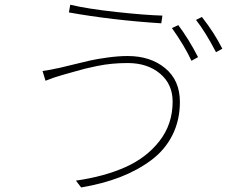

<svg xmlns="http://www.w3.org/2000/svg" viewBox="-20 -781 1040 826"><path d="M719.7 -660.2 747.1 -672.9Q793 -611.3 832 -535.2L803.7 -519.5Q774.4 -583 719.7 -660.2ZM823.2 -695.3 848.6 -708Q902.3 -639.6 936.5 -571.3L909.2 -556.6Q863.3 -644.5 823.2 -695.3ZM722.7 -343.8Q722.7 -418.9 668.5 -464.4Q614.3 -509.8 529.3 -509.8Q495.1 -509.8 462.9 -506.8Q430.7 -503.9 395.5 -496.6Q360.4 -489.3 343.3 -484.9Q326.2 -480.5 288.6 -469.7Q251 -459 247.1 -458Q214.8 -449.2 175.8 -433.6L163.1 -475.6Q180.7 -477.5 237.3 -489.3Q246.1 -491.2 293.5 -502.9Q340.8 -514.6 369.1 -521Q397.5 -527.3 443.8 -533.7Q490.2 -540 529.3 -540Q627 -540 690.4 -487.8Q753.9 -435.5 753.9 -342.8Q753.9 -263.7 721.7 -199.7Q689.5 -135.7 630.4 -91.8Q571.3 -47.9 496.6 -19Q421.9 9.8 329.1 25.4L306.6 -3.9Q428.7 -21.5 519.5 -62Q610.4 -102.5 666.5 -174.8Q722.7 -247.1 722.7 -343.8ZM276.4 -727.5 282.2 -760.7Q354.5 -743.2 480 -729.5Q605.5 -715.8 678.7 -713.9L673.8 -680.7Q461.9 -694.3 276.4 -727.5Z"/></svg>

Font: Gen Shin Gothic Monospace ExtraLight
Style: Regular
Weight: 200
Designer: [Source Han Sans]
Ryoko NISHIZUKA  (kana & ideographs); Paul D. Hunt (Latin, Greek & Cyrillic); Wenlong ZHANG  (bopomofo
Version: Version 1.002.20150607